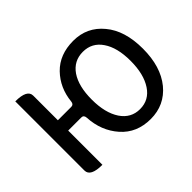

<svg xmlns="http://www.w3.org/2000/svg" viewBox="-146 -1033 1329 1329"><g transform="rotate(-45 518.0 -368.5)"><path d="M531 -164Q582 -88 670 -88Q759 -88 809 -164Q860 -241 860 -371Q860 -501 809 -575Q759 -649 670 -649Q581 -649 530 -575Q480 -501 480 -371Q480 -241 531 -164ZM895 -90Q810 13 674 13Q538 13 456 -80Q374 -173 367 -307Q365 -335 342 -335H213V0Q97 0 97 -60V-737Q213 -737 213 -677V-436H344Q367 -436 370 -462Q382 -584 462 -667Q543 -750 677 -750Q811 -750 895 -648Q980 -547 980 -370Q980 -194 895 -90Z"/></g></svg>

Font: Swei Half Moon CJK TC
Style: Medium
Weight: 500
Version: Version 2.125